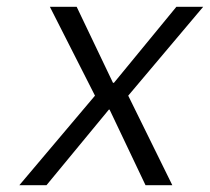

<svg xmlns="http://www.w3.org/2000/svg" viewBox="-20 -546 619 566"><path d="M260 -264 127 -526H206L313 -302H316L500 -526H579L358 -264L488 0H409L303 -223H301L117 0H37Z"/></svg>

Font: Be Vietnam Light
Style: Italic
Weight: 300
Italic angle: -9.222°
Designer: Gabriel Lam
Foundry: TypeRant
Version: Version 3.000